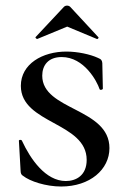

<svg xmlns="http://www.w3.org/2000/svg" viewBox="-20 -668 452 700"><path d="M110 -533C107 -531 114 -525 116 -526L225 -571L333 -526C336 -524 342 -531 338 -533L236 -643C230 -649 219 -649 213 -643ZM134 -392C134 -430 156 -460 205 -460C287 -460 334 -371 343 -343C345 -338 355 -341 355 -345L353 -438C352 -447 350 -452 337 -457C309 -470 263 -480 222 -480C135 -480 56 -435 56 -355C56 -216 296 -223 296 -85C296 -29 258 -8 220 -8C146 -8 91 -88 60 -155C58 -160 47 -159 49 -153L55 -47C55 -36 58 -30 64 -27C89 -7 147 12 203 12C308 12 379 -50 379 -128C379 -275 134 -265 134 -392Z"/></svg>

Font: Cormorant SC Semi
Style: Regular
Weight: 600
Designer: Christian Thalmann (Catharsis Fonts)
Version: Version 1.000;PS 001.000;hotconv 1.0.70;makeotf.lib2.5.58329